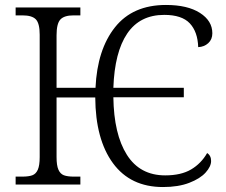

<svg xmlns="http://www.w3.org/2000/svg" viewBox="-20 -744 911 774"><path d="M364 -351H208V-111Q208 -77 215.5 -60Q223 -43 237.5 -37.5Q252 -32 278 -32H304V0H43V-32H69Q96 -32 110.5 -37.5Q125 -43 132.5 -60Q140 -77 140 -111V-604Q140 -650 124.5 -666Q109 -682 71 -682H43V-714H304V-682H276Q239 -682 223.5 -665.5Q208 -649 208 -602V-390H365Q372 -544 443.5 -634Q515 -724 649 -724Q736 -724 786 -692Q836 -660 836 -610Q836 -585 819.5 -570Q803 -555 779 -554Q777 -616 745 -650Q713 -684 642 -684Q544 -684 493 -609Q442 -534 437 -390H721V-352H437Q439 -203 491.5 -120Q544 -37 646 -37Q710 -37 750.5 -61Q791 -85 815 -127Q831 -117 831 -95Q831 -73 809 -48.5Q787 -24 743 -7Q699 10 637 10Q506 10 435.5 -86Q365 -182 364 -351Z"/></svg>

Font: Noto Serif Light
Style: Regular
Weight: 300
Designer: Monotype Design Team
Foundry: Monotype Imaging Inc.
Version: Version 1.001